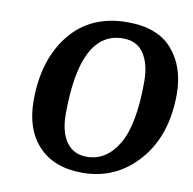

<svg xmlns="http://www.w3.org/2000/svg" viewBox="-76 -737 830 825"><g transform="rotate(10 338.5 -324.5)"><path d="M677 -392Q677 -211 579.5 -100Q482 11 335 11Q212 11 144 -61Q76 -133 76 -259Q76 -438 166 -549Q256 -660 416 -660Q548 -660 612.5 -585Q677 -510 677 -392ZM530 -421Q530 -497 500 -542.5Q470 -588 409 -588Q222 -588 222 -225Q222 -148 253 -104Q284 -60 342 -60Q427 -60 478.5 -146Q530 -232 530 -421Z"/></g></svg>

Font: Arsenal
Style: Bold Italic
Weight: 700
Italic angle: -9.10001°
Designer: Andrij Shevchenko
Foundry: Stairsfor
Version: Version 2.001;PS 002.001;hotconv 1.0.88;makeotf.lib2.5.64775